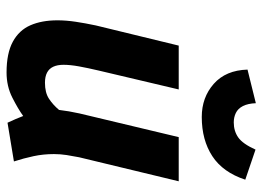

<svg xmlns="http://www.w3.org/2000/svg" viewBox="-130 -678 819 600"><g transform="rotate(90 280.0 -377.5)"><path d="M206 12Q146 12 110 -7.5Q74 -27 58.5 -62.5Q43 -98 43 -147Q43 -174 47.5 -204Q52 -234 59 -267L122 -526H259L200 -276Q192 -242 187 -214.5Q182 -187 182 -166Q182 -147 188 -134Q194 -121 206.5 -114.5Q219 -108 238 -108Q269 -108 288 -120.5Q307 -133 323 -152Q325 -169 327.5 -183Q330 -197 334 -216L408 -526H546L471 -215Q467 -195 464 -175.5Q461 -156 461 -136Q461 -103 467.5 -72.5Q474 -42 484 -11L363 9Q359 1 351.5 -16.5Q344 -34 342 -40Q320 -24 284.5 -6Q249 12 206 12ZM345 -598Q284 -598 241.5 -635.5Q199 -673 197 -741L302 -767Q303 -742 311 -726.5Q319 -711 332.5 -704.5Q346 -698 362 -698Q389 -698 409 -712Q429 -726 447 -766L541 -734Q518 -664 467.5 -631Q417 -598 345 -598Z"/></g></svg>

Font: Ubuntu Sans Mono
Style: Italic
Weight: 400
Italic angle: -13.5°
Monospace: yes
Designer: Dalton Maag Ltd
Foundry: Dalton Maag Ltd
Version: Version 1.006